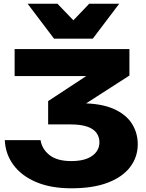

<svg xmlns="http://www.w3.org/2000/svg" viewBox="-20 -836 789 1037"><path d="M59 -571H679V-428L351 -217L331 -278H418Q526 -278 593.5 -248Q661 -218 692.5 -168Q724 -118 724 -57Q724 12 683 66Q642 120 562.5 150.5Q483 181 365 181Q254 181 174.5 147Q95 113 52 54Q9 -5 6 -79H199Q207 -30 248 2Q289 34 365 34Q438 34 477.5 6Q517 -22 517 -68Q517 -95 502 -117Q487 -139 452.5 -151.5Q418 -164 361 -164H240V-290L581 -514L604 -425H59ZM481 -627H272L129 -816H290L424 -677H329L462 -816H624Z"/></svg>

Font: Unbounded
Style: Bold
Weight: 700
Designer: Luke Prowse, Jean-Baptiste Morizot, Fátima Lázaro, Florian Runge
Foundry: NaN
Version: Version 1.700